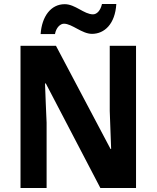

<svg xmlns="http://www.w3.org/2000/svg" viewBox="-20 -1037 786 964"><path d="M184 -866H256C262 -899 283 -918 301 -918C342 -918 391 -867 442 -867C504 -867 558 -916 564 -1017H492C485 -985 467 -965 447 -965C402 -965 358 -1016 305 -1016C235 -1016 190 -954 184 -866ZM663 -93V-807H531V-480C533 -419 535 -365 538 -289H535L261 -807H83V-93H214V-421C211 -482 209 -542 206 -618H210L484 -93Z"/></svg>

Font: Noto Sans Kannada UI SemiCondensed
Style: Bold
Weight: 700
Width: 4
Designer: Jelle Bosma - Monotype Design Team
Foundry: Monotype Imaging Inc.
Version: Version 2.005